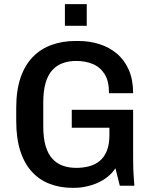

<svg xmlns="http://www.w3.org/2000/svg" viewBox="-20 -893 727 923"><path d="M328 10Q270 10 220.5 -8.5Q171 -27 134.5 -66Q98 -105 78 -166Q58 -227 58 -312V-374Q58 -459 79 -520Q100 -581 138.5 -620Q177 -659 229 -677.5Q281 -696 342 -696H357Q410 -696 457.5 -681Q505 -666 541.5 -635.5Q578 -605 599 -557.5Q620 -510 620 -445H504Q504 -504 482.5 -537.5Q461 -571 425.5 -585.5Q390 -600 346 -600Q312 -600 283 -590Q254 -580 232.5 -557Q211 -534 199.5 -495.5Q188 -457 188 -400V-286Q188 -229 199.5 -190.5Q211 -152 232.5 -129Q254 -106 283 -96Q312 -86 346 -86Q379 -86 408 -93.5Q437 -101 459 -119Q481 -137 493.5 -167.5Q506 -198 506 -244V-279H325V-365H620V-130Q620 -80 622.5 -48.5Q625 -17 626 0H556L535 -84Q504 -38 449 -14Q394 10 335 10ZM292 -769V-873H397V-769Z"/></svg>

Font: Chivo Medium Medium
Style: Regular
Weight: 500
Version: Version 2.002